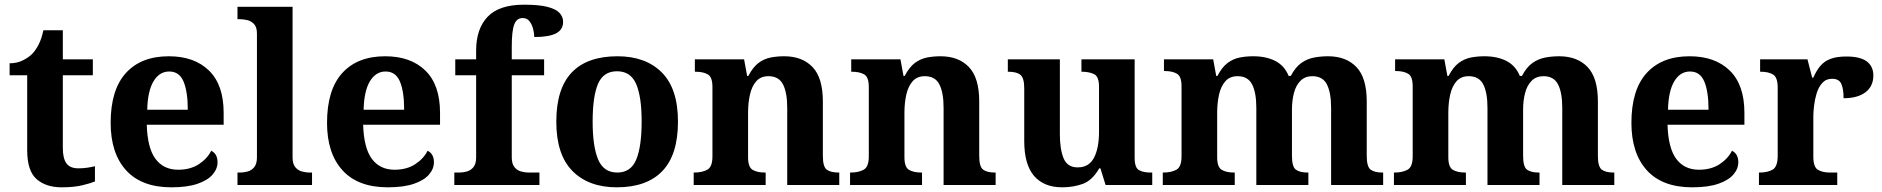

<svg xmlns="http://www.w3.org/2000/svg" viewBox="-20 -789 8026 819"><path d="M243 10Q176 10 136 -25Q96 -60 96 -148V-468H21V-519Q53 -519 78.5 -532Q104 -545 119 -561Q134 -577 146 -601.5Q158 -626 165 -660H248V-536H376V-468H248V-158Q248 -113 263.5 -92Q279 -71 314 -71Q334 -71 351.5 -73.5Q369 -76 385 -80V-15Q369 -8 332.5 1Q296 10 243 10Z M711 10Q584 10 518 -62.5Q452 -135 452 -265Q452 -406 517 -477.5Q582 -549 700 -549Q809 -549 871.5 -488Q934 -427 934 -308V-257H606Q609 -157 643.5 -111Q678 -65 740 -65Q792 -65 828 -88.5Q864 -112 881 -146Q895 -139 901.5 -126.5Q908 -114 908 -97Q908 -69 887 -44.5Q866 -20 822.5 -5Q779 10 711 10ZM781 -321Q781 -398 763 -441Q745 -484 702 -484Q660 -484 635 -442.5Q610 -401 608 -321Z M993 0V-53H1005Q1020 -53 1036.5 -57.5Q1053 -62 1064.5 -76Q1076 -90 1076 -118V-646Q1076 -673 1064 -686Q1052 -699 1035.5 -703Q1019 -707 1005 -707H993V-760H1228V-118Q1228 -90 1239.5 -76Q1251 -62 1268 -57.5Q1285 -53 1299 -53H1311V0Z M1634 10Q1507 10 1441 -62.5Q1375 -135 1375 -265Q1375 -406 1440 -477.5Q1505 -549 1623 -549Q1732 -549 1794.5 -488Q1857 -427 1857 -308V-257H1529Q1532 -157 1566.5 -111Q1601 -65 1663 -65Q1715 -65 1751 -88.5Q1787 -112 1804 -146Q1818 -139 1824.5 -126.5Q1831 -114 1831 -97Q1831 -69 1810 -44.5Q1789 -20 1745.5 -5Q1702 10 1634 10ZM1704 -321Q1704 -398 1686 -441Q1668 -484 1625 -484Q1583 -484 1558 -442.5Q1533 -401 1531 -321Z M1918 0V-53H1940Q1955 -53 1971.5 -57.5Q1988 -62 1999.5 -76Q2011 -90 2011 -118V-468H1922V-536H2011V-573Q2011 -666 2060 -717.5Q2109 -769 2215 -769Q2280 -769 2316 -759.5Q2352 -750 2367 -733.5Q2382 -717 2382 -696Q2382 -662 2351.5 -646.5Q2321 -631 2259 -631Q2259 -647 2254 -666Q2249 -685 2238.5 -698.5Q2228 -712 2209 -712Q2184 -712 2173.5 -684.5Q2163 -657 2163 -591V-536H2301V-468H2163V-118Q2163 -90 2174.5 -76Q2186 -62 2203 -57.5Q2220 -53 2234 -53H2281V0Z M2611 10Q2491 10 2422 -59.5Q2353 -129 2353 -270Q2353 -411 2419 -480Q2485 -549 2614 -549Q2734 -549 2803 -480Q2872 -411 2872 -270Q2872 -129 2805.5 -59.5Q2739 10 2611 10ZM2613 -53Q2671 -53 2694 -108.5Q2717 -164 2717 -271Q2717 -377 2693.5 -431Q2670 -485 2612 -485Q2554 -485 2531 -431.5Q2508 -378 2508 -270Q2508 -164 2531.5 -108.5Q2555 -53 2613 -53Z M2939 0V-53H2941Q2975 -53 2997 -65Q3019 -77 3019 -122V-418Q3019 -460 2999.5 -471.5Q2980 -483 2947 -483H2944V-536H3154L3167 -465H3172Q3192 -503 3215.5 -520.5Q3239 -538 3266.5 -543.5Q3294 -549 3325 -549Q3402 -549 3446 -503Q3490 -457 3490 -356V-124Q3490 -78 3506.5 -65.5Q3523 -53 3557 -53H3560V0H3338V-329Q3338 -394 3320 -429Q3302 -464 3258 -464Q3225 -464 3206 -442.5Q3187 -421 3179 -385.5Q3171 -350 3171 -309V-118Q3171 -76 3190.5 -64.5Q3210 -53 3243 -53H3246V0Z M3606 0V-53H3608Q3642 -53 3664 -65Q3686 -77 3686 -122V-418Q3686 -460 3666.5 -471.5Q3647 -483 3614 -483H3611V-536H3821L3834 -465H3839Q3859 -503 3882.5 -520.5Q3906 -538 3933.5 -543.5Q3961 -549 3992 -549Q4069 -549 4113 -503Q4157 -457 4157 -356V-124Q4157 -78 4173.5 -65.5Q4190 -53 4224 -53H4227V0H4005V-329Q4005 -394 3987 -429Q3969 -464 3925 -464Q3892 -464 3873 -442.5Q3854 -421 3846 -385.5Q3838 -350 3838 -309V-118Q3838 -76 3857.5 -64.5Q3877 -53 3910 -53H3913V0Z M4511 10Q4433 10 4391 -38.5Q4349 -87 4349 -188V-412Q4349 -456 4333 -469.5Q4317 -483 4281 -483H4279V-536H4501V-216Q4501 -152 4517 -113.5Q4533 -75 4577 -75Q4625 -75 4646.5 -116Q4668 -157 4668 -227V-419Q4668 -463 4646.5 -473Q4625 -483 4596 -483H4593V-536H4820V-116Q4820 -73 4839 -63Q4858 -53 4887 -53H4895V0H4696L4674 -71H4669Q4639 -19 4598.5 -4.5Q4558 10 4511 10Z M4940 0V-53H4942Q4976 -53 4998 -65Q5020 -77 5020 -122V-421Q5020 -463 5000.5 -474.5Q4981 -486 4948 -486H4945V-536H5155L5168 -465H5173Q5193 -503 5216.5 -520.5Q5240 -538 5267.5 -543.5Q5295 -549 5326 -549Q5381 -549 5420 -529Q5459 -509 5477 -465H5486Q5506 -503 5531 -520.5Q5556 -538 5585 -543.5Q5614 -549 5645 -549Q5722 -549 5766 -503Q5810 -457 5810 -356V-124Q5810 -78 5826.5 -65.5Q5843 -53 5877 -53H5880V0H5658V-329Q5658 -394 5640 -429Q5622 -464 5578 -464Q5547 -464 5527.5 -444.5Q5508 -425 5499.5 -392.5Q5491 -360 5491 -321V-124Q5491 -78 5507.5 -65.5Q5524 -53 5558 -53H5561V0H5339V-329Q5339 -394 5321 -429Q5303 -464 5259 -464Q5226 -464 5207 -442.5Q5188 -421 5180 -385.5Q5172 -350 5172 -309V-118Q5172 -76 5191.5 -64.5Q5211 -53 5244 -53H5247V0Z M5926 0V-53H5928Q5962 -53 5984 -65Q6006 -77 6006 -122V-421Q6006 -463 5986.5 -474.5Q5967 -486 5934 -486H5931V-536H6141L6154 -465H6159Q6179 -503 6202.5 -520.5Q6226 -538 6253.5 -543.5Q6281 -549 6312 -549Q6367 -549 6406 -529Q6445 -509 6463 -465H6472Q6492 -503 6517 -520.5Q6542 -538 6571 -543.5Q6600 -549 6631 -549Q6708 -549 6752 -503Q6796 -457 6796 -356V-124Q6796 -78 6812.5 -65.5Q6829 -53 6863 -53H6866V0H6644V-329Q6644 -394 6626 -429Q6608 -464 6564 -464Q6533 -464 6513.5 -444.5Q6494 -425 6485.5 -392.5Q6477 -360 6477 -321V-124Q6477 -78 6493.5 -65.5Q6510 -53 6544 -53H6547V0H6325V-329Q6325 -394 6307 -429Q6289 -464 6245 -464Q6212 -464 6193 -442.5Q6174 -421 6166 -385.5Q6158 -350 6158 -309V-118Q6158 -76 6177.5 -64.5Q6197 -53 6230 -53H6233V0Z M7198 10Q7071 10 7005 -62.5Q6939 -135 6939 -265Q6939 -406 7004 -477.5Q7069 -549 7187 -549Q7296 -549 7358.5 -488Q7421 -427 7421 -308V-257H7093Q7096 -157 7130.5 -111Q7165 -65 7227 -65Q7279 -65 7315 -88.5Q7351 -112 7368 -146Q7382 -139 7388.5 -126.5Q7395 -114 7395 -97Q7395 -69 7374 -44.5Q7353 -20 7309.5 -5Q7266 10 7198 10ZM7268 -321Q7268 -398 7250 -441Q7232 -484 7189 -484Q7147 -484 7122 -442.5Q7097 -401 7095 -321Z M7483 0V-53H7486Q7520 -53 7541.5 -65.5Q7563 -78 7563 -125V-415Q7563 -459 7543.5 -471Q7524 -483 7491 -483H7488V-536H7690L7710 -458H7715Q7728 -488 7745 -508Q7762 -528 7788.5 -538Q7815 -548 7856 -548Q7915 -548 7943 -527Q7971 -506 7971 -467Q7971 -421 7937.5 -395.5Q7904 -370 7844 -370Q7844 -411 7834 -432Q7824 -453 7795 -453Q7769 -453 7753 -435Q7737 -417 7729 -390.5Q7721 -364 7718 -337Q7715 -310 7715 -293V-120Q7715 -76 7735 -64.5Q7755 -53 7785 -53H7817V0Z"/></svg>

Font: Noto Naskh Arabic
Style: Bold
Weight: 700
Designer: Monotype Design Team, David Williams, Mohamad Dakak and Nizar Qandah
Foundry: Monotype Imaging Inc.
Version: Version 2.016